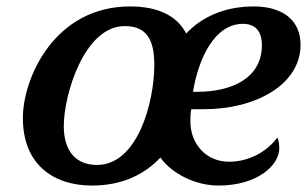

<svg xmlns="http://www.w3.org/2000/svg" viewBox="-20 -566 955 596"><path d="M265 10C362 10 430 -26 478 -77C513 -27 587 10 658 10C778 10 847 -52 847 -106C847 -117 845 -130 841 -139C810 -97 755 -64 691 -64C619 -64 571 -120 571 -189C571 -210 572 -221 574 -227H614C773 -227 913 -303 913 -427C913 -502 859 -546 768 -546C675 -546 605 -512 558 -462C528 -520 466 -546 384 -546C148 -546 51 -322 51 -200C51 -51 151 10 265 10ZM579 -281C597 -389 648 -492 734 -492C779 -492 793 -461 793 -426C793 -324 701 -281 591 -281ZM281 -54C215 -54 178 -98 178 -174C178 -273 242 -485 367 -485C433 -485 459 -446 459 -365C459 -248 407 -54 281 -54Z"/></svg>

Font: Noto Serif Semi
Style: Italic
Weight: 600
Italic angle: -12°
Designer: Monotype Design Team
Foundry: Monotype Imaging Inc.
Version: Version 1.901